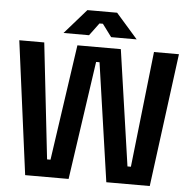

<svg xmlns="http://www.w3.org/2000/svg" viewBox="-59 -946 991 1004"><g transform="rotate(5 437.0 -444.0)"><path d="M110 0 18 -700H149L217 -92H235L323 -700H551L639 -92H657L725 -700H856L764 0H536L446 -622H428L338 0ZM245 -758 359 -888H515L629 -758H495L446 -824H428L379 -758Z"/></g></svg>

Font: Space Grotesk Frontify
Style: Bold
Weight: 700
Designer: Florian Karsten
Version: Version 2.000